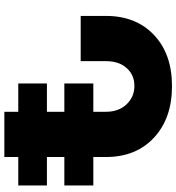

<svg xmlns="http://www.w3.org/2000/svg" viewBox="16 -827 811 883"><g transform="rotate(90 421.5 -385.5)"><path d="M833 -275.9H702.1V-195.8H833V-64H702.1V0H494.1V-64H363.8V-195.8H494.1V-275.9H363.8V-409.2H494.1V-466.8Q494.1 -525.4 460 -561.8Q425.8 -598.1 375 -598.1Q324.7 -598.1 293 -562.5Q261.2 -526.9 261.2 -466.8V-351.1H53.2V-466.8Q53.2 -605.5 140.9 -688.2Q228.5 -771 376 -771Q523.9 -771 613 -688.2Q702.1 -605.5 702.1 -466.8V-409.2H833Z"/></g></svg>

Font: Montserrat arm ExtraBold
Style: Regular
Weight: 800
Designer: Julieta Ulanovsky
Foundry: Julieta Ulanovsky
Version: Version 6.000;PS 006.000;hotconv 1.0.88;makeotf.lib2.5.64775